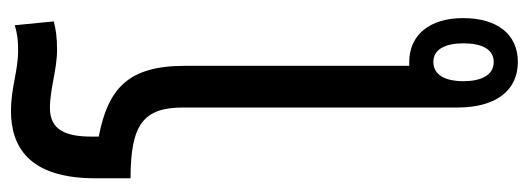

<svg xmlns="http://www.w3.org/2000/svg" viewBox="-327 -630 964 350"><g transform="rotate(-90 155.0 -455.0)"><path d="M284 -910C266 -905 257 -904 237 -904C201 -904 170 -917 128 -917C65 -917 5 -887 5 -763V-699C104 -699 134 -675 134 -603V-103C134 -33 165 7 217 7C268 7 297 -31 297 -93C297 -154 266 -191 217 -191C215 -191 212 -191 210 -191V-600C210 -703 169 -740 81 -757V-770C81 -817 93 -846 133 -846C168 -846 203 -833 239 -833C261 -833 276 -835 291 -839ZM217 -147C241 -147 251 -124 251 -92C251 -60 241 -37 217 -37C193 -37 182 -60 182 -92C182 -125 193 -147 217 -147Z"/></g></svg>

Font: Noto Sans Thai Looped ExtraCondensed
Style: Regular
Weight: 400
Width: 2
Designer: Sasikarn Vongin, Ben Mitchell
Foundry: The Fontpad Ltd
Version: Version 1.001